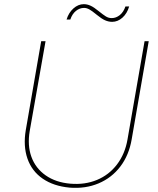

<svg xmlns="http://www.w3.org/2000/svg" viewBox="-20 -898 759 923"><path d="M104 -273 178 -700H199L123 -269Q111 -199 131 -144Q151 -89 199.5 -55Q248 -21 318 -15Q388 -9 446 -33Q504 -57 542.5 -107.5Q581 -158 593 -228L675 -700H695L613 -228Q600 -152 558.5 -97.5Q517 -43 454 -16.5Q391 10 315 4Q238 -3 185.5 -39Q133 -75 112 -135.5Q91 -196 104 -273ZM383 -878Q399 -878 415.5 -870.5Q432 -863 455 -844Q476 -827 489 -819Q502 -811 517 -811Q538 -811 556 -825.5Q574 -840 583 -867H601Q591 -833 568.5 -813Q546 -793 519 -793Q502 -793 485 -800.5Q468 -808 445 -827L440 -831Q423 -845 410 -852.5Q397 -860 384 -860Q363 -860 345 -845.5Q327 -831 318 -804H300Q310 -837 333 -857.5Q356 -878 383 -878Z"/></svg>

Font: Fixel Italic Variable Display Thin
Style: Italic
Weight: 100
Italic angle: -10°
Designer: AlfaBravo + MacPaw
Foundry: Kyrylo Tkachov, Marchela Mozhyna, Serhii Makarenko, Maria Weinstein, Zakhar Kryvoshyya
Version: Version 1.210;Glyphs 3.2 (3217)